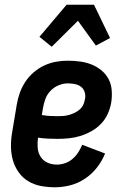

<svg xmlns="http://www.w3.org/2000/svg" viewBox="-20 -785 540 813"><path d="M212 8Q182 8 153 2.5Q124 -3 100 -17.5Q76 -32 59.5 -55Q43 -78 35 -105Q27 -132 26.5 -162Q26 -192 31 -222L51 -342Q55 -367 64 -392Q73 -417 87.5 -439Q102 -461 123 -479Q144 -497 168 -508Q192 -519 217 -523.5Q242 -528 267 -528Q293 -528 319 -524.5Q345 -521 367.5 -512Q390 -503 409 -487.5Q428 -472 439.5 -450.5Q451 -429 453 -403Q455 -377 451 -351Q447 -327 436.5 -303.5Q426 -280 408.5 -261.5Q391 -243 368 -230Q345 -217 321 -209.5Q297 -202 272.5 -199.5Q248 -197 224 -197Q203 -197 182.5 -198Q162 -199 141 -202Q138 -181 139.5 -160Q141 -139 151.5 -122Q162 -105 180.5 -96.5Q199 -88 221 -88Q238 -88 255.5 -94Q273 -100 287 -112Q301 -124 311 -139.5Q321 -155 328 -172L425 -135Q412 -103 390.5 -75.5Q369 -48 340 -28.5Q311 -9 278 -0.5Q245 8 212 8ZM224 -293Q236 -293 248.5 -294Q261 -295 273 -298.5Q285 -302 296.5 -307.5Q308 -313 318 -322Q328 -331 333 -342.5Q338 -354 340 -366Q343 -381 338.5 -395Q334 -409 323 -417.5Q312 -426 297 -429Q282 -432 267 -432Q248 -432 228.5 -424Q209 -416 194 -400.5Q179 -385 172 -365.5Q165 -346 162 -327L157 -298Q174 -295 190.5 -294Q207 -293 224 -293ZM199 -587 147 -629 262 -765H378L446 -624L386 -592L310 -697Z"/></svg>

Font: Iosevka Term Curly
Style: Bold Italic
Weight: 700
Italic angle: -9°
Designer: Belleve Invis
Foundry: Belleve Invis
Version: Version 32.3.0